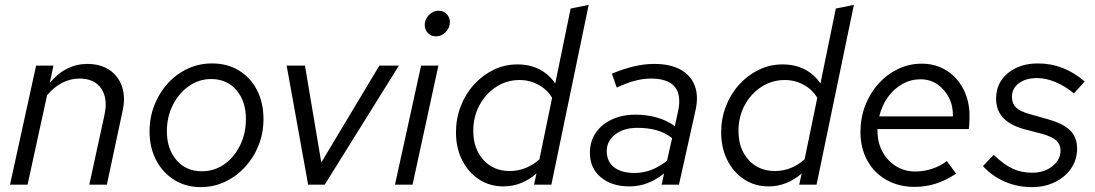

<svg xmlns="http://www.w3.org/2000/svg" viewBox="-20 -757 4489 787"><path d="M21 0 128 -488H199L184 -417Q216 -456 255 -475.5Q294 -495 337 -495Q392 -495 429 -470Q466 -445 480.5 -401Q495 -357 482 -300L418 0H346L408 -285Q423 -353 395 -394Q367 -435 306 -435Q269 -435 235 -417.5Q201 -400 173 -367L93 0Z M803 10Q742 10 694.5 -19.5Q647 -49 620 -100.5Q593 -152 593 -218Q593 -276 613 -326.5Q633 -377 668 -415.5Q703 -454 749.5 -475.5Q796 -497 849 -497Q912 -497 959.5 -468Q1007 -439 1033.5 -387.5Q1060 -336 1060 -269Q1060 -212 1040 -161.5Q1020 -111 984.5 -72.5Q949 -34 902.5 -12Q856 10 803 10ZM807 -55Q858 -55 899 -83.5Q940 -112 964 -161Q988 -210 988 -269Q988 -342 949 -387.5Q910 -433 846 -433Q795 -433 754 -404Q713 -375 688.5 -326.5Q664 -278 664 -219Q664 -146 703.5 -100.5Q743 -55 807 -55Z M1243 0 1155 -488H1230L1297 -91L1535 -488H1615L1311 0Z M1767 -608Q1747 -608 1734 -621.5Q1721 -635 1721 -655Q1721 -670 1729 -683.5Q1737 -697 1750 -705Q1763 -713 1778 -713Q1798 -713 1811 -699.5Q1824 -686 1824 -666Q1824 -643 1807 -625.5Q1790 -608 1767 -608ZM1599 0 1706 -488H1777L1671 0Z M2043 7Q1987 7 1943 -22Q1899 -51 1874 -101Q1849 -151 1849 -214Q1849 -271 1868.5 -321.5Q1888 -372 1923 -410.5Q1958 -449 2003.5 -471Q2049 -493 2101 -493Q2151 -493 2190.5 -473Q2230 -453 2256 -415L2319 -722L2393 -737L2240 0H2169L2179 -46Q2151 -21 2116.5 -7Q2082 7 2043 7ZM2069 -56Q2137 -56 2191 -104L2243 -356Q2224 -389 2188 -409Q2152 -429 2110 -429Q2057 -429 2014 -401Q1971 -373 1945.5 -326Q1920 -279 1920 -220Q1920 -147 1961.5 -101.5Q2003 -56 2069 -56Z M2560 7Q2487 7 2442.5 -30.5Q2398 -68 2398 -130Q2398 -177 2421.5 -212Q2445 -247 2487.5 -267Q2530 -287 2585 -287Q2632 -287 2673.5 -275Q2715 -263 2746 -240L2759 -299Q2774 -367 2746 -401Q2718 -435 2648 -435Q2618 -435 2584.5 -426.5Q2551 -418 2508 -398L2488 -455Q2536 -475 2578.5 -485Q2621 -495 2661 -495Q2727 -495 2769 -472Q2811 -449 2827.5 -406.5Q2844 -364 2831 -305L2763 0H2692L2702 -46Q2668 -19 2633 -6Q2598 7 2560 7ZM2581 -48Q2617 -48 2649.5 -60.5Q2682 -73 2714 -98L2735 -191Q2707 -213 2672 -223Q2637 -233 2592 -233Q2537 -233 2502 -206Q2467 -179 2467 -138Q2467 -95 2497 -71.5Q2527 -48 2581 -48Z M3130 7Q3074 7 3030 -22Q2986 -51 2961 -101Q2936 -151 2936 -214Q2936 -271 2955.5 -321.5Q2975 -372 3010 -410.5Q3045 -449 3090.5 -471Q3136 -493 3188 -493Q3238 -493 3277.5 -473Q3317 -453 3343 -415L3406 -722L3480 -737L3327 0H3256L3266 -46Q3238 -21 3203.5 -7Q3169 7 3130 7ZM3156 -56Q3224 -56 3278 -104L3330 -356Q3311 -389 3275 -409Q3239 -429 3197 -429Q3144 -429 3101 -401Q3058 -373 3032.5 -326Q3007 -279 3007 -220Q3007 -147 3048.5 -101.5Q3090 -56 3156 -56Z M3729 9Q3664 9 3613.5 -19.5Q3563 -48 3535 -99Q3507 -150 3507 -216Q3507 -274 3526.5 -324.5Q3546 -375 3580.5 -413.5Q3615 -452 3660.5 -474Q3706 -496 3758 -496Q3815 -496 3859 -468.5Q3903 -441 3928.5 -392.5Q3954 -344 3954 -281Q3954 -268 3953.5 -255Q3953 -242 3951 -228H3577Q3575 -180 3594.5 -140.5Q3614 -101 3650 -77.5Q3686 -54 3732 -54Q3767 -54 3801.5 -65.5Q3836 -77 3861 -97L3899 -45Q3856 -17 3815 -4Q3774 9 3729 9ZM3584 -280H3886Q3887 -323 3869.5 -357Q3852 -391 3822 -411.5Q3792 -432 3753 -432Q3713 -432 3678.5 -412.5Q3644 -393 3619.5 -359Q3595 -325 3584 -280Z M4210 10Q4151 10 4099.5 -12Q4048 -34 4009 -76L4053 -122Q4097 -81 4132 -65Q4167 -49 4211 -49Q4260 -49 4293.5 -75.5Q4327 -102 4327 -139Q4327 -165 4310.5 -180.5Q4294 -196 4253 -208L4176 -228Q4118 -245 4090.5 -275.5Q4063 -306 4063 -353Q4063 -417 4111 -457Q4159 -497 4235 -497Q4288 -497 4335.5 -478.5Q4383 -460 4426 -423L4382 -374Q4346 -404 4306.5 -420.5Q4267 -437 4231 -437Q4185 -437 4156.5 -416Q4128 -395 4128 -360Q4128 -333 4144 -317Q4160 -301 4198 -290L4276 -268Q4339 -250 4367 -222Q4395 -194 4395 -148Q4395 -103 4371 -67.5Q4347 -32 4305 -11Q4263 10 4210 10Z"/></svg>

Font: Red Hat Text
Style: Italic
Weight: 400
Italic angle: -12°
Designer: Pentagram, MCKL
Foundry: Pentagram, MCKL
Version: Version 1.023